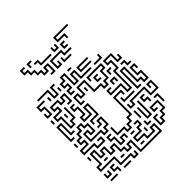

<svg xmlns="http://www.w3.org/2000/svg" viewBox="-242 -1062 1225 1225"><g transform="rotate(-45 370.0 -450.0)"><path d="M169 -624V-684H85V-696H181V-636H199V-696H235V-684H211V-624ZM259 -564V-606H289V-624H259V-666H289V-696H331V-606H349V-666H391V-606H475V-594H379V-654H361V-594H319V-684H301V-654H271V-636H301V-594H271V-576H295V-564ZM355 -684V-696H385V-684ZM49 -564V-600H61V-576H79V-624H49V-666H115V-654H61V-636H91V-564ZM409 -624V-666H505V-654H421V-636H505V-624ZM139 -630V-660H151V-630ZM229 -630V-660H241V-630ZM505 -594V-606H559V-630H571V-594ZM109 -414V-504H79V-546H139V-564H109V-606H181V-576H199V-606H241V-534H205V-546H229V-594H211V-564H169V-594H121V-576H151V-534H91V-516H121V-426H139V-456H169V-540H181V-444H151V-414ZM529 -324V-384H439V-426H475V-414H451V-396H541V-336H559V-486H589V-534H559V-576H631V-516H649V-540H661V-504H619V-564H571V-546H601V-474H571V-324ZM439 -444V-474H379V-564H331V-504H289V-534H271V-486H295V-474H259V-546H301V-516H319V-576H391V-486H451V-456H469V-486H499V-546H529V-564H421V-540H409V-576H541V-534H511V-474H481V-444ZM439 -504V-546H475V-534H451V-516H475V-504ZM49 -510V-540H61V-510ZM349 -510V-540H361V-510ZM229 -330V-366H289V-444H271V-384H199V-426H229V-474H199V-516H235V-504H211V-486H241V-414H211V-396H259V-456H301V-354H241V-330ZM529 -480V-516H565V-504H541V-480ZM139 -480V-510H151V-480ZM49 -354V-486H91V-396H115V-384H79V-474H61V-366H85V-354ZM649 -444V-474H625V-486H661V-456H685V-444ZM499 -420V-456H541V-420H529V-444H511V-420ZM589 -294V-456H631V-336H661V-306H679V-354H649V-426H691V-390H679V-414H661V-366H691V-294H649V-324H619V-444H601V-306H625V-294ZM139 -204V-234H49V-276H109V-294H79V-336H109V-366H139V-396H181V-366H211V-294H169V-324H151V-276H241V-246H259V-276H289V-324H271V-294H235V-306H259V-336H301V-264H271V-234H229V-264H139V-336H181V-306H199V-354H169V-384H151V-354H121V-324H91V-306H121V-264H61V-246H151V-216H199V-234H175V-246H211V-204ZM349 -144V-174H289V-240H301V-186H361V-156H379V-186H409V-216H439V-366H511V-330H499V-354H451V-204H421V-174H391V-144ZM49 -300V-330H61V-300ZM469 -294V-330H481V-306H565V-294ZM619 -204V-264H511V-234H469V-270H481V-246H499V-276H631V-216H679V-264H661V-240H649V-276H691V-204ZM589 -180V-204H559V-246H595V-234H571V-216H601V-180ZM499 -114V-210H511V-126H529V-240H541V-114ZM259 -114V-174H229V-216H265V-204H241V-186H271V-126H289V-156H331V-120H319V-144H301V-114ZM259 6V-24H169V-84H49V-126H79V-216H121V-156H139V-186H181V-126H199V-156H241V-96H271V-66H289V-96H331V-6H499V-54H481V-24H409V-54H349V-96H409V-126H439V-144H415V-156H451V-114H421V-84H361V-66H421V-36H469V-66H511V6H319V-84H301V-54H259V-84H229V-144H211V-114H169V-174H151V-144H109V-204H91V-114H61V-96H181V-36H271V-6H289V-30H301V6ZM469 -150V-210H481V-150ZM49 -180V-210H61V-180ZM649 -120V-174H625V-186H661V-120ZM529 -24V-96H565V-84H541V-36H559V-66H589V-96H619V-144H571V-126H595V-114H559V-156H631V-84H601V-54H571V-24ZM115 -114V-126H145V-114ZM355 -114V-126H385V-114ZM469 -84V-120H481V-96H505V-84ZM439 -60V-90H451V-60ZM139 0V-24H109V-66H145V-54H121V-36H151V0ZM205 -54V-66H235V-54ZM49 -24V-60H61V-36H79V-60H91V-24ZM355 -24V-36H385V-24ZM55 6V-6H115V6ZM175 6V-6H235V6ZM265 -744V-756H289V-804H271V-774H229V-804H199V-834H169V-864H139V-906H175V-894H151V-876H181V-846H211V-816H241V-786H259V-816H301V-744ZM199 -870V-906H235V-894H211V-870ZM499 -840V-864H439V-906H565V-894H451V-876H511V-840ZM259 -834V-864H235V-876H271V-846H355V-834ZM379 -834V-870H391V-846H409V-870H421V-834ZM439 -804V-846H475V-834H451V-816H475V-804ZM319 -744V-816H421V-786H475V-774H409V-804H331V-756H349V-780H361V-744ZM379 -744V-780H391V-756H445V-744Z"/></g></svg>

Font: Rubik Maze
Style: Regular
Weight: 400
Designer: Hubert and Fischer, NaN
Foundry: Hubert and Fischer, NaN
Version: Version 2.200